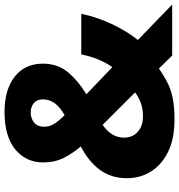

<svg xmlns="http://www.w3.org/2000/svg" viewBox="8 -770 773 828"><g transform="rotate(-90 394.0 -356.5)"><path d="M325 -723Q421 -723 477 -679Q533 -635 533 -557Q533 -494 496 -449.5Q459 -405 401 -370L518 -258Q537 -285 551 -319Q565 -353 573 -392H748Q733 -321 702 -256.5Q671 -192 635 -148L788 0H568L512 -57Q484 -38 455.5 -22.5Q427 -7 388 1.5Q349 10 291 10Q210 10 154 -17Q98 -44 68.5 -90.5Q39 -137 39 -195Q39 -262 74.5 -311Q110 -360 176 -394Q146 -429 126.5 -468Q107 -507 107 -556Q107 -630 163 -676.5Q219 -723 325 -723ZM322 -610Q297 -610 279 -595.5Q261 -581 261 -552Q261 -527 275.5 -505.5Q290 -484 311 -464Q379 -502 379 -557Q379 -583 363 -596.5Q347 -610 322 -610ZM269 -300Q242 -281 228 -258.5Q214 -236 214 -207Q214 -171 239 -148.5Q264 -126 305 -126Q341 -126 367 -136.5Q393 -147 409 -160Z"/></g></svg>

Font: Noto Sans Thai Looped ExtraBold
Style: Regular
Weight: 800
Designer: Sasikarn Vongin, Ben Mitchell
Foundry: The Fontpad Ltd
Version: Version 1.001; ttfautohint (v1.8.4.7-5d5b)